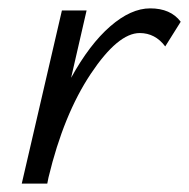

<svg xmlns="http://www.w3.org/2000/svg" viewBox="-20 -439 452 459"><path d="M339 -419Q388 -419 412 -387L375 -328Q351 -360 314 -360Q262 -360 197 -262.5Q132 -165 96 -15L93 0H32L128 -414H187L150 -253Q194 -333 243.5 -376Q293 -419 339 -419Z"/></svg>

Font: EauTest
Style: Italic
Weight: 400
Italic angle: -12°
Designer: Christian Thalmann (Catharsis Fonts)
Version: Version 0.001;PS 000.001;hotconv 1.0.88;makeotf.lib2.5.64775